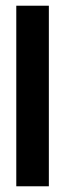

<svg xmlns="http://www.w3.org/2000/svg" viewBox="-20 -652 229 672"><path d="M37 0V-632H151V0Z"/></svg>

Font: Alumni Sans
Style: Bold
Weight: 700
Designer: Robert E. Leuschke
Foundry: Robert E. Leuschke
Version: Version 1.018